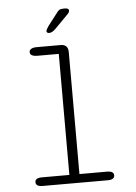

<svg xmlns="http://www.w3.org/2000/svg" viewBox="-62 -1007 744 1054"><g transform="rotate(-5 309.5 -480.0)"><path d="M130 0Q110.5 0 101.2 -6.2Q92 -12.5 92 -23.5Q92 -35.5 101.2 -41.5Q110.5 -47.5 130 -47.5H281V-714.5H164Q143.5 -714.5 133 -720.5Q122.5 -726.5 122.5 -738Q122.5 -749 133 -755.5Q143.5 -762 164 -762H295.5Q315.5 -762 326 -751.5Q336.5 -741 336.5 -720.5V-47.5H488Q507.5 -47.5 516.8 -41.5Q526 -35.5 526 -23.5Q526 -12.5 516.8 -6.2Q507.5 0 488 0ZM238.5 -833.5Q234.5 -833.5 229.5 -835.8Q224.5 -838 224.5 -844.5Q224.5 -852.5 239 -873L288 -936.5Q297 -950.5 305.2 -955.2Q313.5 -960 329 -960H338.5Q347 -960 352.5 -956.5Q358 -953 358 -947Q358 -937 346.5 -926L275 -853.5Q264.5 -843 255.5 -838.2Q246.5 -833.5 238.5 -833.5Z"/></g></svg>

Font: Sono Monospace Light
Style: Regular
Weight: 300
Version: Version 2.112